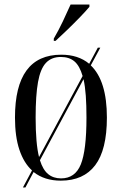

<svg xmlns="http://www.w3.org/2000/svg" viewBox="-20 -786 537 846"><path d="M217 -616Q238 -652 257 -692Q276 -732 291 -766H374V-756Q360 -739 333.5 -711.5Q307 -684 277.5 -655.5Q248 -627 225 -606H217ZM121 -35Q85 -68 65.5 -126Q46 -184 46 -268Q46 -545 250 -545Q325 -545 373 -505L411 -576H422L380 -498Q451 -430 451 -268Q451 -126 399.5 -58Q348 10 248 10Q176 10 128 -28L92 40H81ZM344 -451Q331 -496 308 -515.5Q285 -535 248 -535Q207 -535 182.5 -509Q158 -483 147.5 -424.5Q137 -366 137 -268Q137 -154 152 -94ZM249 0Q311 0 336 -61.5Q361 -123 361 -268Q361 -323 358 -364.5Q355 -406 348 -437L156 -80Q169 -38 192 -19Q215 0 249 0Z"/></svg>

Font: Noto Serif Display Condensed
Style: Regular
Weight: 400
Width: 3
Designer: Monotype Design Team
Foundry: Monotype Imaging Inc.
Version: Version 2.009